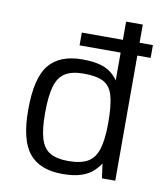

<svg xmlns="http://www.w3.org/2000/svg" viewBox="-81 -772 744 852"><g transform="rotate(10 291.0 -346.5)"><path d="M255.9 11.2Q155.8 11.2 107.2 -47.4Q58.6 -106 58.6 -242.7Q58.6 -387.2 107.2 -446Q155.8 -504.9 256.8 -504.9Q319.3 -504.9 356.7 -489.5Q394 -474.1 418.5 -438.5V-564H233.4V-621.6H418.5V-703.6H493.7V-621.6H553.7V-564H493.7V0H433.6L424.8 -65.4Q413.1 -47.4 394 -29.5Q375 -11.7 342 -0.2Q309.1 11.2 255.9 11.2ZM134.8 -241.7Q134.8 -168.9 147.5 -127Q160.2 -85 190.4 -67.4Q220.7 -49.8 272.9 -49.8Q328.1 -49.8 359.9 -67.9Q391.6 -85.9 405 -128.9Q418.5 -171.9 418.5 -246.6Q418.5 -325.7 406.5 -368.4Q394.5 -411.1 363.3 -427.5Q332 -443.8 274.4 -443.8Q221.7 -443.8 191.2 -425.3Q160.6 -406.7 147.7 -362.8Q134.8 -318.8 134.8 -241.7Z"/></g></svg>

Font: Metrophobic
Style: Regular
Weight: 400
Designer: Vernon Adams
Foundry: Vernon Adams
Version: Version 3.200; ttfautohint (v1.8.4.7-5d5b);gftools[0.9.23]